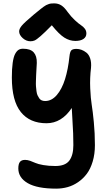

<svg xmlns="http://www.w3.org/2000/svg" viewBox="-20 -850 639 1131"><path d="M159.2 -606.9Q134.3 -606.9 113.5 -625.7Q92.8 -644.5 92.8 -665Q92.8 -680.2 108.2 -698.7Q123.5 -717.3 179.2 -764.2Q187 -770.5 201.7 -782.5Q216.3 -794.4 221.2 -798.3Q226.1 -802.2 236.3 -809.8Q246.6 -817.4 251.5 -819.6Q256.3 -821.8 264.9 -825.2Q273.4 -828.6 281.2 -829.3Q289.1 -830.1 298.8 -830.1Q323.2 -830.1 341.6 -818.1Q359.9 -806.2 378.9 -778.8Q398.9 -751.5 421.4 -730.7Q443.8 -710 457.3 -701.4Q470.7 -692.9 479.7 -680.9Q488.8 -668.9 488.8 -652.8Q488.8 -632.3 471.7 -620.6Q454.6 -608.9 423.8 -608.9Q390.1 -608.9 359.1 -628.4Q328.1 -647.9 285.2 -701.2Q243.2 -658.2 219 -637.2Q194.8 -616.2 183.8 -611.6Q172.9 -606.9 159.2 -606.9ZM311 261.2Q199.2 261.2 143.6 229Q87.9 196.8 87.9 142.1Q87.9 115.7 97.4 103.8Q106.9 91.8 127.9 91.8Q141.6 91.8 157.7 97.4Q173.8 103 188.7 109.9Q203.6 116.7 234.9 122.3Q266.1 127.9 306.2 127.9Q364.3 127.9 388.2 96.2Q412.1 64.5 412.1 4.9Q412.1 -31.2 410.9 -64.2Q409.7 -97.2 406.7 -142.8Q403.8 -188.5 402.8 -213.9Q342.8 -124 253.9 -124Q155.8 -124 102.8 -189.9Q49.8 -255.9 49.8 -393.1Q49.8 -444.8 54.7 -479.5Q59.6 -514.2 68.8 -531.7Q78.1 -549.3 89.1 -556.2Q100.1 -563 115.2 -563Q159.2 -563 178.5 -541.5Q197.8 -520 196.8 -479Q196.3 -466.3 194.8 -443.6Q193.4 -420.9 192.9 -407.5Q192.4 -394 191.7 -374Q190.9 -354 191.9 -341.6Q192.9 -329.1 194.8 -313.7Q196.8 -298.3 200.9 -289.1Q205.1 -279.8 210.9 -271.2Q216.8 -262.7 225.6 -258.8Q234.4 -254.9 246.1 -254.9Q284.2 -254.9 314.5 -290Q344.7 -325.2 363 -383.5Q381.3 -441.9 389.2 -518.1Q392.1 -545.4 400.4 -553.7Q408.7 -562 430.2 -562Q445.3 -562 460 -556.6Q474.6 -551.3 489.3 -539.8Q503.9 -528.3 511.5 -504.9Q519 -481.4 516.1 -450.2Q508.8 -390.1 511.5 -329.6Q514.2 -269 520.3 -232.4Q526.4 -195.8 532.7 -130.4Q539.1 -64.9 539.1 4.9Q539.1 57.6 526.1 101.1Q513.2 144.5 491.5 173.6Q469.7 202.6 440.2 222.9Q410.6 243.2 378.2 252.2Q345.7 261.2 311 261.2Z"/></svg>

Font: Shantell Sans Irregular
Style: Regular
Weight: 600
Designer: Stephen Nixon, Anya Danilova, Shantell Martin
Foundry: Arrow Type
Version: Version 1.006;[9816181b4]